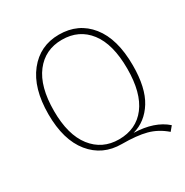

<svg xmlns="http://www.w3.org/2000/svg" viewBox="-177 -837 1028 1066"><g transform="rotate(-30 337.5 -304.0)"><path d="M110 -339Q110 -186 174 -104Q238 -22 345 -22Q456 -22 518 -103.5Q580 -185 580 -340Q580 -497 517 -578.5Q454 -660 345 -660Q237 -660 173.5 -577.5Q110 -495 110 -339ZM432 -13Q564 -9 637 56L613 85Q561 40 500.5 24Q440 8 345 8Q222 8 148 -83Q74 -174 74 -339Q74 -505 148.5 -599Q223 -693 345 -693Q469 -693 542.5 -601.5Q616 -510 616 -340Q616 -197 566 -116.5Q516 -36 432 -13Z"/></g></svg>

Font: FiraSans
Style: Regular
Weight: 200
Designer: Carrois Corporate & Edenspiekermann AG
Foundry: Carrois Corporate GbR & Edenspiekermann AG
Version: Version 3.106;PS 003.106;hotconv 1.0.70;makeotf.lib2.5.58329